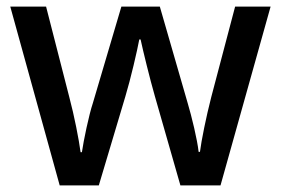

<svg xmlns="http://www.w3.org/2000/svg" viewBox="-20 -560 847 579"><path d="M447 -270 524 -1H645L796 -540H689L617 -267C602 -209 587 -135 583 -102H579C575 -139 558 -209 546 -249L462 -540H346L260 -249C248 -213 232 -136 227 -101H223C218 -139 204 -211 189 -267L119 -540H11L160 -1H278L358 -269C374 -322 394 -408 400 -441H404C411 -408 432 -322 447 -270Z"/></svg>

Font: Noto Sans Malayalam Medium
Style: Regular
Weight: 500
Designer: Jelle Bosma - Monotype Design Team
Foundry: Monotype Imaging Inc.
Version: Version 2.104